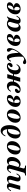

<svg xmlns="http://www.w3.org/2000/svg" viewBox="2638 -3310 863 6180"><g transform="rotate(-90 3070.0 -219.5)"><path d="M421 11.3Q379.8 11.3 354.4 -6.9Q329 -25 322.6 -58.5Q316.1 -91.9 328.2 -137.9L371.8 -294.4Q383.1 -335.5 375 -357.3Q366.9 -379 338.7 -379Q316.1 -379 296 -364.5Q275.8 -350 259.7 -322.6L250.8 -337.1Q277.4 -383.1 313.7 -406Q350 -429 396 -429Q461.3 -429 487.1 -384.7Q512.9 -340.3 491.9 -264.5L447.6 -106.5Q438.7 -74.2 445.2 -56.5Q451.6 -38.7 473.4 -38.7Q491.1 -38.7 506.5 -51.6Q521.8 -64.5 536.3 -91.1L550.8 -118.5H579.8L562.1 -84.7Q546 -53.2 525 -31.9Q504 -10.5 478.6 0.4Q453.2 11.3 421 11.3ZM50.8 0 138.7 -311.3Q147.6 -343.5 141.1 -361.3Q134.7 -379 112.9 -379Q95.2 -379 79.8 -366.1Q64.5 -353.2 50 -326.6L35.5 -298.4H6.5L24.2 -333.1Q41.1 -364.5 61.7 -385.5Q82.3 -406.5 108.1 -417.7Q133.9 -429 164.5 -429Q207.3 -429 232.3 -410.5Q257.3 -391.9 264.1 -358.5Q271 -325 258.1 -279L179.8 0Z M508.1 186.3 516.1 157.3Q545.2 155.6 563.7 150Q582.3 144.4 593.1 132.3Q604 120.2 609.7 99.2L725 -311.3Q734.7 -345.2 727 -362.1Q719.4 -379 699.2 -379Q682.3 -379 666.5 -366.1Q650.8 -353.2 636.3 -326.6L621.8 -298.4H592.7L610.5 -333.1Q627.4 -364.5 648 -385.5Q668.5 -406.5 694.4 -417.7Q720.2 -429 750.8 -429Q813.7 -429 838.7 -389.1Q863.7 -349.2 844.4 -279L741.1 90.3Q734.7 113.7 741.5 127.8Q748.4 141.9 771 148.8Q793.5 155.6 834.7 157.3L826.6 186.3Q808.1 185.5 781.5 185.1Q754.8 184.7 724.6 183.9Q694.4 183.1 664.5 183.1Q618.5 183.1 576.2 184.3Q533.9 185.5 508.1 186.3ZM874.2 11.3Q838.7 11.3 812.1 -4Q785.5 -19.4 772.6 -46L781.5 -70.2Q791.9 -54 809.3 -44Q826.6 -33.9 846 -33.9Q871.8 -33.9 895.6 -52.4Q919.4 -71 937.9 -102.8Q956.5 -134.7 967.3 -175Q978.2 -215.3 978.2 -259.7Q978.2 -312.9 961.7 -341.1Q945.2 -369.4 913.7 -369.4Q893.5 -369.4 876.2 -357.7Q858.9 -346 843.5 -321.8L834.7 -329Q858.9 -378.2 894 -403.6Q929 -429 975 -429Q1037.1 -429 1072.6 -386.7Q1108.1 -344.4 1108.1 -271Q1108.1 -215.3 1089.1 -164.9Q1070.2 -114.5 1037.1 -74.6Q1004 -34.7 962.1 -11.7Q920.2 11.3 874.2 11.3Z M1351.6 11.3Q1273.4 11.3 1230.2 -32.7Q1187.1 -76.6 1187.1 -155.6Q1187.1 -212.1 1207.7 -261.3Q1228.2 -310.5 1264.9 -348.4Q1301.6 -386.3 1349.2 -407.7Q1396.8 -429 1451.6 -429Q1529.8 -429 1573.4 -384.7Q1616.9 -340.3 1616.9 -261.3Q1616.9 -205.6 1596.4 -156Q1575.8 -106.5 1539.1 -69Q1502.4 -31.5 1454.4 -10.1Q1406.5 11.3 1351.6 11.3ZM1358.9 -17.7Q1378.2 -17.7 1397.2 -34.3Q1416.1 -50.8 1432.7 -79Q1449.2 -107.3 1462.1 -144Q1475 -180.6 1482.7 -221.4Q1490.3 -262.1 1490.3 -303.2Q1490.3 -350.8 1478.6 -375.4Q1466.9 -400 1444.4 -400Q1425.8 -400 1406.9 -383.5Q1387.9 -366.9 1371 -338.3Q1354 -309.7 1341.1 -273Q1328.2 -236.3 1321 -195.6Q1313.7 -154.8 1313.7 -113.7Q1313.7 -66.1 1325.4 -41.9Q1337.1 -17.7 1358.9 -17.7Z M1862.9 11.3Q1787.1 11.3 1744.4 -33.5Q1701.6 -78.2 1701.6 -158.1Q1701.6 -212.1 1720.6 -261.3Q1739.5 -310.5 1772.6 -348Q1805.6 -385.5 1849.2 -407.3Q1892.7 -429 1941.1 -429Q1983.1 -429 2008.9 -408.9V-382.3Q2001.6 -388.7 1990.7 -392.3Q1979.8 -396 1967.7 -396Q1938.7 -396 1913.3 -374.2Q1887.9 -352.4 1868.5 -314.5Q1849.2 -276.6 1838.7 -226.2Q1828.2 -175.8 1828.2 -119.4Q1828.2 -66.9 1839.1 -42.3Q1850 -17.7 1873.4 -17.7Q1898.4 -17.7 1922.2 -46Q1946 -74.2 1964.9 -121.8Q1983.9 -169.4 1994.8 -229.4Q2005.6 -289.5 2005.6 -353.2Q2005.6 -420.2 1993.1 -468.5Q1980.6 -516.9 1957.7 -542.7Q1934.7 -568.5 1901.6 -568.5Q1871 -568.5 1844.8 -545.6Q1818.5 -522.6 1799.2 -479H1771Q1796 -547.6 1845.2 -589.1Q1894.4 -630.6 1951.6 -630.6Q2005.6 -630.6 2046.4 -595.6Q2087.1 -560.5 2110.1 -498Q2133.1 -435.5 2133.1 -352.4Q2133.1 -273.4 2112.9 -206.5Q2092.7 -139.5 2056.9 -91.1Q2021 -42.7 1971.4 -15.7Q1921.8 11.3 1862.9 11.3Z M2374.2 11.3Q2296 11.3 2252.8 -32.7Q2209.7 -76.6 2209.7 -155.6Q2209.7 -212.1 2230.2 -261.3Q2250.8 -310.5 2287.5 -348.4Q2324.2 -386.3 2371.8 -407.7Q2419.4 -429 2474.2 -429Q2552.4 -429 2596 -384.7Q2639.5 -340.3 2639.5 -261.3Q2639.5 -205.6 2619 -156Q2598.4 -106.5 2561.7 -69Q2525 -31.5 2477 -10.1Q2429 11.3 2374.2 11.3ZM2381.5 -17.7Q2400.8 -17.7 2419.8 -34.3Q2438.7 -50.8 2455.2 -79Q2471.8 -107.3 2484.7 -144Q2497.6 -180.6 2505.2 -221.4Q2512.9 -262.1 2512.9 -303.2Q2512.9 -350.8 2501.2 -375.4Q2489.5 -400 2466.9 -400Q2448.4 -400 2429.4 -383.5Q2410.5 -366.9 2393.5 -338.3Q2376.6 -309.7 2363.7 -273Q2350.8 -236.3 2343.5 -195.6Q2336.3 -154.8 2336.3 -113.7Q2336.3 -66.1 2348 -41.9Q2359.7 -17.7 2381.5 -17.7Z M2891.9 11.3Q2809.7 11.3 2764.1 -32.3Q2718.5 -75.8 2718.5 -153.2Q2718.5 -208.9 2740.3 -258.5Q2762.1 -308.1 2800.4 -346.4Q2838.7 -384.7 2887.9 -406.9Q2937.1 -429 2991.9 -429Q3046 -429 3075.8 -406.9Q3105.6 -384.7 3105.6 -344.4Q3105.6 -300.8 3071.4 -265.7Q3037.1 -230.6 2978.6 -210.1Q2920.2 -189.5 2845.2 -188.7L2846.8 -212.1Q2896 -213.7 2931 -231Q2966.1 -248.4 2985.1 -279.4Q3004 -310.5 3004 -352.4Q3004 -376.6 2996.8 -387.9Q2989.5 -399.2 2975 -399.2Q2952.4 -399.2 2929.4 -373.8Q2906.5 -348.4 2887.5 -306.9Q2868.5 -265.3 2857.3 -214.9Q2846 -164.5 2846 -114.5Q2846 -66.9 2859.7 -41.9Q2873.4 -16.9 2898.4 -16.9Q2916.1 -16.9 2929.8 -28.6Q2943.5 -40.3 2951.6 -60.9Q2959.7 -81.5 2959.7 -106.5Q2959.7 -145.2 2939.5 -168.1Q2919.4 -191.1 2883.1 -194.4L2888.7 -203.2Q2948.4 -211.3 2990.7 -203.2Q3033.1 -195.2 3055.6 -173.4Q3078.2 -151.6 3078.2 -117.7Q3078.2 -82.3 3053.2 -52.8Q3028.2 -23.4 2985.9 -6Q2943.5 11.3 2891.9 11.3Z M3918.5 11.3Q3847.6 11.3 3807.3 -32.7Q3766.9 -76.6 3766.9 -153.2Q3766.9 -208.9 3787.5 -258.5Q3808.1 -308.1 3843.5 -346.4Q3879 -384.7 3925.8 -406.9Q3972.6 -429 4024.2 -429Q4077.4 -429 4108.5 -406.5Q4139.5 -383.9 4139.5 -346Q4139.5 -320.2 4126.2 -297.6Q4112.9 -275 4091.1 -260.9Q4069.4 -246.8 4044.4 -246.8Q4024.2 -246.8 4012.1 -256.5Q4000 -266.1 4000 -283.9Q4000 -300.8 4010.1 -313.3Q4020.2 -325.8 4033.1 -336.3Q4046 -346.8 4055.6 -357.3Q4065.3 -367.7 4065.3 -380.6Q4065.3 -389.5 4058.9 -394.4Q4052.4 -399.2 4040.3 -399.2Q4012.9 -399.2 3987.5 -379.4Q3962.1 -359.7 3941.5 -325.4Q3921 -291.1 3908.9 -248.8Q3896.8 -206.5 3896.8 -161.3Q3896.8 -105.6 3916.5 -76.6Q3936.3 -47.6 3972.6 -47.6Q4030.6 -47.6 4069.4 -116.1H4097.6Q4036.3 11.3 3918.5 11.3ZM3279.8 11.3Q3226.6 11.3 3195.6 -11.3Q3164.5 -33.9 3164.5 -71.8Q3164.5 -98.4 3177.8 -121Q3191.1 -143.5 3212.9 -157.3Q3234.7 -171 3259.7 -171Q3279.8 -171 3291.5 -161.3Q3303.2 -151.6 3303.2 -133.9Q3303.2 -116.9 3293.5 -104.4Q3283.9 -91.9 3271 -81.5Q3258.1 -71 3248.4 -60.5Q3238.7 -50 3238.7 -37.1Q3238.7 -28.2 3245.2 -23.4Q3251.6 -18.5 3263.7 -18.5Q3291.1 -18.5 3316.5 -38.3Q3341.9 -58.1 3362.5 -92.3Q3383.1 -126.6 3395.2 -169Q3407.3 -211.3 3407.3 -256.5Q3407.3 -312.1 3387.5 -341.1Q3367.7 -370.2 3331.5 -370.2Q3303.2 -370.2 3278.6 -352.8Q3254 -335.5 3234.7 -301.6H3206.5Q3267.7 -429 3385.5 -429Q3456.5 -429 3496.8 -385.5Q3537.1 -341.9 3537.1 -264.5Q3537.1 -208.9 3516.5 -159.3Q3496 -109.7 3460.5 -71.4Q3425 -33.1 3378.2 -10.9Q3331.5 11.3 3279.8 11.3ZM3529 0 3646 -417.7H3774.2L3658.1 0ZM3468.5 -202.4 3475 -231.5H3840.3L3833.9 -202.4Z M4167.7 192.7Q4135.5 192.7 4115.7 177.4Q4096 162.1 4096 137.9Q4096 116.1 4111.3 102Q4126.6 87.9 4150 87.9Q4166.9 87.9 4180.2 94Q4193.5 100 4205.2 107.3Q4216.9 114.5 4228.6 120.6Q4240.3 126.6 4253.2 126.6Q4275.8 126.6 4306.9 106.5Q4337.9 86.3 4372.2 52.4Q4406.5 18.5 4439.9 -22.6Q4473.4 -63.7 4500 -106Q4526.6 -148.4 4543.1 -186.3Q4559.7 -224.2 4559.7 -250.8Q4559.7 -273.4 4549.6 -289.5Q4539.5 -305.6 4526.6 -319Q4513.7 -332.3 4504 -346.8Q4494.4 -361.3 4494.4 -379.8Q4494.4 -401.6 4509.3 -415.3Q4524.2 -429 4547.6 -429Q4579 -429 4596.4 -405.6Q4613.7 -382.3 4613.7 -339.5Q4613.7 -291.9 4592.3 -233.9Q4571 -175.8 4534.7 -116.1Q4498.4 -56.5 4452.4 -1.2Q4406.5 54 4356.5 98Q4306.5 141.9 4257.7 167.3Q4208.9 192.7 4167.7 192.7ZM4331.5 104Q4337.9 41.1 4337.5 -25.4Q4337.1 -91.9 4331 -152.4Q4325 -212.9 4314.5 -260.9Q4304 -308.9 4289.9 -337.1Q4275.8 -365.3 4259.7 -365.3Q4249.2 -365.3 4239.1 -356Q4229 -346.8 4217.7 -325L4203.2 -298.4H4174.2L4198.4 -346Q4220.2 -387.9 4248.8 -408.5Q4277.4 -429 4312.9 -429Q4362.9 -429 4394.8 -387.5Q4426.6 -346 4442.3 -256.9Q4458.1 -167.7 4458.1 -25Q4440.3 -3.2 4421.4 18.5Q4402.4 40.3 4380.6 61.3Q4358.9 82.3 4331.5 104Z M4854 11.3Q4771.8 11.3 4726.2 -32.3Q4680.6 -75.8 4680.6 -153.2Q4680.6 -208.9 4702.4 -258.5Q4724.2 -308.1 4762.5 -346.4Q4800.8 -384.7 4850 -406.9Q4899.2 -429 4954 -429Q5008.1 -429 5037.9 -406.9Q5067.7 -384.7 5067.7 -344.4Q5067.7 -300.8 5033.5 -265.7Q4999.2 -230.6 4940.7 -210.1Q4882.3 -189.5 4807.3 -188.7L4808.9 -212.1Q4858.1 -213.7 4893.1 -231Q4928.2 -248.4 4947.2 -279.4Q4966.1 -310.5 4966.1 -352.4Q4966.1 -376.6 4958.9 -387.9Q4951.6 -399.2 4937.1 -399.2Q4914.5 -399.2 4891.5 -373.8Q4868.5 -348.4 4849.6 -306.9Q4830.6 -265.3 4819.4 -214.9Q4808.1 -164.5 4808.1 -114.5Q4808.1 -66.9 4821.8 -41.9Q4835.5 -16.9 4860.5 -16.9Q4878.2 -16.9 4891.9 -28.6Q4905.6 -40.3 4913.7 -60.9Q4921.8 -81.5 4921.8 -106.5Q4921.8 -145.2 4901.6 -168.1Q4881.5 -191.1 4845.2 -194.4L4850.8 -203.2Q4910.5 -211.3 4952.8 -203.2Q4995.2 -195.2 5017.7 -173.4Q5040.3 -151.6 5040.3 -117.7Q5040.3 -82.3 5015.3 -52.8Q4990.3 -23.4 4948 -6Q4905.6 11.3 4854 11.3Z M5272.6 11.3Q5210.5 11.3 5175 -31Q5139.5 -73.4 5139.5 -146Q5139.5 -202.4 5160.1 -253.2Q5180.6 -304 5216.5 -343.5Q5252.4 -383.1 5298.4 -406Q5344.4 -429 5396 -429Q5437.1 -429 5473.8 -412.5Q5510.5 -396 5542.7 -363.7L5457.3 -312.9Q5456.5 -354 5441.1 -376.6Q5425.8 -399.2 5401.6 -399.2Q5375.8 -399.2 5352.4 -379Q5329 -358.9 5310.1 -324.2Q5291.1 -289.5 5280.2 -246.4Q5269.4 -203.2 5269.4 -157.3Q5269.4 -104 5286.3 -75.8Q5303.2 -47.6 5333.9 -47.6Q5353.2 -47.6 5371 -59.3Q5388.7 -71 5404 -95.2L5412.9 -88.7Q5388.7 -39.5 5353.6 -14.1Q5318.5 11.3 5272.6 11.3ZM5496.8 11.3Q5433.9 11.3 5408.9 -28.2Q5383.9 -67.7 5403.2 -137.9L5462.9 -351.6Q5510.5 -366.1 5546.8 -385.1Q5583.1 -404 5614.5 -431.5L5630.6 -408.9Q5618.5 -398.4 5610.5 -387.9Q5602.4 -377.4 5596.8 -364.1Q5591.1 -350.8 5584.7 -329.8L5522.6 -106.5Q5513.7 -74.2 5520.6 -56.5Q5527.4 -38.7 5549.2 -38.7Q5561.3 -38.7 5572.2 -44.8Q5583.1 -50.8 5592.7 -62.5Q5602.4 -74.2 5611.3 -91.1L5625.8 -118.5H5654.8L5636.3 -83.1Q5620.2 -52.4 5599.6 -31.5Q5579 -10.5 5553.6 0.4Q5528.2 11.3 5496.8 11.3Z M5873.4 11.3Q5791.1 11.3 5745.6 -32.3Q5700 -75.8 5700 -153.2Q5700 -208.9 5721.8 -258.5Q5743.5 -308.1 5781.9 -346.4Q5820.2 -384.7 5869.4 -406.9Q5918.5 -429 5973.4 -429Q6027.4 -429 6057.3 -406.9Q6087.1 -384.7 6087.1 -344.4Q6087.1 -300.8 6052.8 -265.7Q6018.5 -230.6 5960.1 -210.1Q5901.6 -189.5 5826.6 -188.7L5828.2 -212.1Q5877.4 -213.7 5912.5 -231Q5947.6 -248.4 5966.5 -279.4Q5985.5 -310.5 5985.5 -352.4Q5985.5 -376.6 5978.2 -387.9Q5971 -399.2 5956.5 -399.2Q5933.9 -399.2 5910.9 -373.8Q5887.9 -348.4 5869 -306.9Q5850 -265.3 5838.7 -214.9Q5827.4 -164.5 5827.4 -114.5Q5827.4 -66.9 5841.1 -41.9Q5854.8 -16.9 5879.8 -16.9Q5897.6 -16.9 5911.3 -28.6Q5925 -40.3 5933.1 -60.9Q5941.1 -81.5 5941.1 -106.5Q5941.1 -145.2 5921 -168.1Q5900.8 -191.1 5864.5 -194.4L5870.2 -203.2Q5929.8 -211.3 5972.2 -203.2Q6014.5 -195.2 6037.1 -173.4Q6059.7 -151.6 6059.7 -117.7Q6059.7 -82.3 6034.7 -52.8Q6009.7 -23.4 5967.3 -6Q5925 11.3 5873.4 11.3Z"/></g></svg>

Font: Playfair 5pt SemiExpanded Light ExtraBold
Style: Italic
Weight: 800
Italic angle: -15.6°
Version: Version 2.001;gftools[0.9.30]